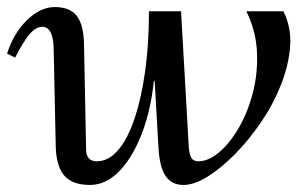

<svg xmlns="http://www.w3.org/2000/svg" viewBox="-26 -512 864 544"><path d="M229 12Q180 12 157 -13.5Q134 -39 132 -94L126 -376Q125 -406 117 -421Q109 -436 94 -436Q76 -436 58.5 -416Q41 -396 17 -349L-6 -360Q13 -419 51 -455.5Q89 -492 129 -492Q172 -492 191.5 -467Q211 -442 212 -387L218 -85Q219 -70 226.5 -62.5Q234 -55 248 -55Q281 -55 308 -86Q335 -117 354.5 -174Q374 -231 385 -308.5Q396 -386 396 -480H445V-283H410Q401 -197 374.5 -130Q348 -63 310.5 -25.5Q273 12 229 12ZM494 12Q460 12 443 -13.5Q426 -39 423 -94L401 -480H487L509 -93Q511 -72 517 -63.5Q523 -55 536 -55Q565 -55 595.5 -81Q626 -107 651.5 -151.5Q677 -196 691 -251.5Q705 -307 702 -366Q699 -425 672 -480H777Q800 -434 796 -380.5Q792 -327 770 -271.5Q748 -216 713.5 -165.5Q679 -115 639.5 -75Q600 -35 562 -11.5Q524 12 494 12Z"/></svg>

Font: Platypi Light
Style: Italic
Weight: 300
Italic angle: -13°
Designer: David Sargent
Foundry: Bolt Cutter Type
Version: Version 1.200